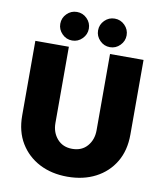

<svg xmlns="http://www.w3.org/2000/svg" viewBox="-97 -976 906 1066"><g transform="rotate(10 356.0 -443.0)"><path d="M355 12Q266 12 197.5 -23.5Q129 -59 89.5 -124Q50 -189 50 -279V-700H239V-270Q239 -217 270.5 -181Q302 -145 355 -145Q409 -145 440 -181Q471 -217 471 -270V-700H660V-279Q660 -189 621 -124Q582 -59 513.5 -23.5Q445 12 355 12ZM463.3 -737.2Q430.1 -737.2 406.5 -761.3Q382.8 -785.3 382.8 -817.7Q382.8 -850.9 406.5 -874.5Q430.1 -898.2 463.3 -898.2Q496.5 -898.2 520.1 -874.5Q543.8 -850.9 543.8 -817.7Q543.8 -785.3 520.1 -761.3Q496.5 -737.2 463.3 -737.2ZM250.3 -737.2Q217.1 -737.2 193.5 -761.3Q169.8 -785.3 169.8 -817.7Q169.8 -850.9 193.5 -874.5Q217.1 -898.2 250.3 -898.2Q283.5 -898.2 307.1 -874.5Q330.8 -850.9 330.8 -817.7Q330.8 -785.3 307.1 -761.3Q283.5 -737.2 250.3 -737.2Z"/></g></svg>

Font: MuseoModerno ExtraBold
Style: Regular
Weight: 800
Designer: Pablo Cosgaya, Héctor Gatti, Marcela Romero, and the Authors of The MuseoModerno Project.
Foundry: Omnibus-Type Team
Version: Version 1.001